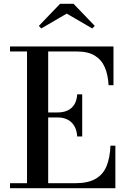

<svg xmlns="http://www.w3.org/2000/svg" viewBox="-20 -996 678 1016"><path d="M33 0V-26.5H123V-723.5H33V-750H580.5V-545H554.5Q552 -598.5 535 -638.8Q518 -679 482.2 -701.2Q446.5 -723.5 388 -723.5H235V-26.5H377.5Q446 -26.5 486 -49.8Q526 -73 544 -117.2Q562 -161.5 564.5 -225H590.5V0ZM388.5 -274Q386.5 -307.5 372.8 -330Q359 -352.5 336.8 -363.5Q314.5 -374.5 286 -374.5H217V-401H286Q314.5 -401 336.8 -411Q359 -421 372.8 -442.2Q386.5 -463.5 388.5 -497H415V-274ZM198.5 -845.5 185.5 -859 298 -976H369L481.5 -859L468 -845.5L333 -924Z"/></svg>

Font: Bodoni Moda 9pt Medium
Style: Regular
Weight: 500
Designer: Owen Earl
Foundry: indestructible type
Version: Version 2.005